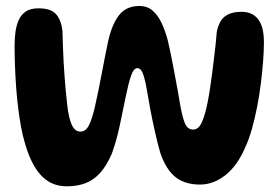

<svg xmlns="http://www.w3.org/2000/svg" viewBox="-20 -636 954 658"><path d="M209.5 2.5Q172 2.5 144.5 -15.2Q117 -33 97.8 -66Q78.5 -99 65.5 -145Q57.5 -171 51.8 -202.8Q46 -234.5 41.8 -269.8Q37.5 -305 35 -341.5Q32.5 -378 31.2 -413.2Q30 -448.5 30 -480Q30 -504 33 -526.5Q36 -549 44.2 -567.5Q52.5 -586 68.8 -596.8Q85 -607.5 112 -607.5Q154.5 -607.5 172.2 -587.2Q190 -567 194 -530.5Q194.5 -500.5 195.8 -473.2Q197 -446 198.2 -420.8Q199.5 -395.5 201.5 -371.2Q203.5 -347 205.5 -323.2Q207.5 -299.5 210.5 -275.5Q215.5 -231.5 226 -208.2Q236.5 -185 255.5 -185Q274 -185 285.2 -207.5Q296.5 -230 306.5 -275.5Q312 -299.5 317.5 -327Q323 -354.5 328.5 -383Q334 -411.5 339.2 -438.8Q344.5 -466 349.5 -489.5Q362 -549.5 386.8 -582.5Q411.5 -615.5 458 -615.5Q485 -615.5 503.2 -599.5Q521.5 -583.5 534.2 -556.2Q547 -529 555.5 -495.5Q560 -476 564.5 -454.5Q569 -433 573.2 -410.8Q577.5 -388.5 581.5 -366.5Q585.5 -344.5 589.5 -323.2Q593.5 -302 596.5 -282.5Q604 -238 613 -215Q622 -192 642 -192Q660.5 -192 671.5 -216.5Q682.5 -241 690.5 -280.5Q695 -302 699 -327.8Q703 -353.5 706.5 -380.5Q710 -407.5 713.2 -434Q716.5 -460.5 719 -484.5Q721.5 -508.5 723 -527.5Q727 -547 735.5 -562.2Q744 -577.5 761.5 -586.5Q779 -595.5 808 -595.5Q829.5 -595.5 844.2 -587.5Q859 -579.5 868 -565.2Q877 -551 880.8 -532.2Q884.5 -513.5 884.5 -491.5Q884.5 -464 881.8 -427.2Q879 -390.5 874 -350Q869 -309.5 861 -269Q853 -228.5 842.8 -192.2Q832.5 -156 819.5 -129Q793.5 -68.5 752.8 -36Q712 -3.5 665.5 -3.5Q613.5 -3.5 581.2 -29.2Q549 -55 529.5 -111.5Q524.5 -128.5 520 -146.5Q515.5 -164.5 511.2 -184Q507 -203.5 502.5 -224Q498 -244.5 494.2 -266Q490.5 -287.5 486.5 -310Q480 -351 472.2 -376.8Q464.5 -402.5 451 -402.5Q438 -402.5 429 -376Q420 -349.5 412 -310Q401 -255 390 -204Q379 -153 363.5 -110Q345.5 -68 323 -43.2Q300.5 -18.5 272.5 -8Q244.5 2.5 209.5 2.5Z"/></svg>

Font: Gluten Medium
Style: Regular
Weight: 500
Designer: Tyler Finck
Foundry: Etcetera Type Company
Version: Version 1.300